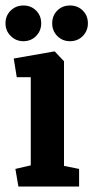

<svg xmlns="http://www.w3.org/2000/svg" viewBox="-24 -679 340 699"><path d="M43 0 32 -64 88 -77V-398H37L26 -466L175 -492L209 -456V-75L264 -64V0ZM231 -529Q203 -529 184.5 -548Q166 -567 166 -594Q166 -622 184.5 -640.5Q203 -659 231 -659Q259 -659 277.5 -640.5Q296 -622 296 -594Q296 -567 277.5 -548Q259 -529 231 -529ZM61 -529Q34 -529 15 -548Q-4 -567 -4 -594Q-4 -622 15 -640.5Q34 -659 61 -659Q89 -659 107.5 -640.5Q126 -622 126 -594Q126 -567 107.5 -548Q89 -529 61 -529Z"/></svg>

Font: Kreon
Style: Bold
Weight: 700
Designer: Julia Petretta
Foundry: Julia Petretta and Eli Heuer
Version: Version 2.002